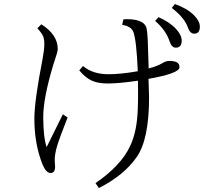

<svg xmlns="http://www.w3.org/2000/svg" viewBox="-20 -890 1040 971"><path d="M781.7 -803.2Q837.9 -778.8 870.6 -743.2Q898.9 -712.4 898.9 -684.1Q898.9 -648.9 868.7 -648.9Q848.6 -648.9 837.9 -680.2Q819.3 -737.3 764.6 -784.2ZM864.7 -869.6Q927.2 -847.2 961.4 -812.5Q990.7 -783.2 990.7 -754.9Q990.7 -719.7 961.9 -719.7Q940.9 -719.7 929.7 -752Q913.6 -799.8 848.6 -850.1ZM676.8 -529.8Q670.4 -687 653.8 -730Q641.6 -757.8 597.7 -764.2L604 -792Q610.8 -793 620.6 -793Q699.7 -793 717.8 -756.8Q724.1 -745.6 727.1 -689.9Q730 -608.9 731.9 -543.9Q773.9 -554.7 799.8 -569.8Q818.8 -582 836.9 -582Q861.8 -582 875.5 -574.2Q887.7 -566.4 887.7 -549.8Q887.7 -519 731 -491.2Q733.9 -411.1 733.9 -397.9Q733.9 -184.1 670.9 -95.2Q606.4 -2.9 480 61L462.9 36.1Q592.8 -52.7 638.7 -152.8Q668 -214.8 674.8 -304.7Q679.7 -360.4 677.7 -481.9Q581.5 -467.8 525.9 -467.8Q476.6 -467.8 445.8 -481.4Q411.6 -496.6 380.9 -534.2L399.9 -556.2Q448.2 -514.6 529.8 -514.6Q590.3 -514.6 676.8 -529.8ZM297.9 -312 321.8 -295.9Q280.3 -189.9 268.6 -150.9Q256.3 -108.9 256.8 -80.1Q256.8 -66.9 257.8 -61Q263.2 -15.1 235.8 -15.1Q212.9 -15.1 194.8 -59.1Q153.8 -161.6 153.8 -290Q153.8 -379.4 195.3 -591.8Q204.1 -638.7 204.1 -666Q204.1 -692.9 197.8 -707.5Q190.4 -723.6 168.9 -747.1L189 -767.1Q272 -714.8 272 -642.1Q272 -628.4 255.9 -582Q252.9 -573.7 250 -564Q198.7 -394 198.7 -298.8Q198.7 -196.8 215.8 -146Q253.9 -224.1 297.9 -312Z"/></svg>

Font: I.Ming
Style: Regular
Weight: 400
Designer: Ichiten Fonts Project
Version: Version 5.10 Mar 24, 2018